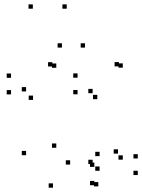

<svg xmlns="http://www.w3.org/2000/svg" viewBox="-20 -848 660 890"><path d="M441.6 -56.3V-76.3H421.6V-56.3ZM441.6 -124.3V-144.3H421.6V-124.3ZM305.1 -85.1V-105.1H285.1V-85.1ZM240.9 -163V-183H220.9V-163ZM240.9 -533.8V-553.8H220.9V-533.8ZM222.8 -539.8V-559.8H202.8V-539.8ZM31.1 -487.3V-507.3H11.1V-487.3ZM31.1 -410.4V-430.4H11.1V-410.4ZM133.1 -384.9V-404.9H113.1V-384.9ZM101 -424.2V-444.2H81V-424.2ZM101 -128.5V-148.5H81V-128.5ZM225.6 22V2H205.6V22ZM435.7 16V-4H415.7V16ZM618.7 -36.5V-56.5H598.7V-36.5ZM618.7 -113.4V-133.4H598.7V-113.4ZM527.1 -135.9V-155.9H507.1V-135.9ZM549.2 -107.9V-127.9H529.2V-107.9ZM549.2 -534.3V-554.3H529.2V-534.3ZM531.2 -540.3V-560.3H511.2V-540.3ZM339.5 -487.8V-507.8H319.5V-487.8ZM339.5 -410.9V-430.9H319.5V-410.9ZM431.1 -388.3V-408.3H411.1V-388.3ZM409.4 -416V-436H389.4V-416ZM409.4 -87.5V-107.5H389.4V-87.5ZM417.3 -74.4V-94.4H397.3V-74.4ZM417.3 10.6V-9.4H397.3V10.6ZM374.1 -627.4V-647.4H354.1V-627.4ZM289.3 -807.7V-827.7H269.3V-807.7ZM132.2 -807.7V-827.7H112.2V-807.7ZM267.1 -627.4V-647.4H247.1V-627.4Z"/></svg>

Font: Monaspace Xenon Dots Var
Style: Regular
Weight: 400
Designer: Riley Cran and the Lettermatic Team
Version: Version 1.100 (Monaspace Xenon Dots)